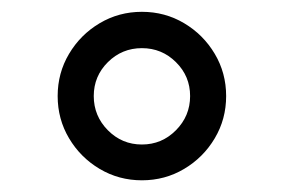

<svg xmlns="http://www.w3.org/2000/svg" viewBox="-20 -396 480 325"><path d="M77.6 -233.4Q77.6 -272.5 96.9 -304.9Q116.2 -337.4 148.7 -356.7Q181.2 -376 220.2 -376Q259.3 -376 291.7 -356.7Q324.2 -337.4 343.5 -304.9Q362.8 -272.5 362.8 -233.4Q362.8 -194.3 343.5 -161.9Q324.2 -129.4 291.7 -110.1Q259.3 -90.8 220.2 -90.8Q181.2 -90.8 148.7 -110.1Q116.2 -129.4 96.9 -161.9Q77.6 -194.3 77.6 -233.4ZM138.7 -233.4Q138.7 -199.7 162.6 -175.5Q186.5 -151.4 220.2 -151.4Q253.9 -151.4 277.8 -175.5Q301.8 -199.7 301.8 -233.4Q301.8 -267.1 277.8 -290.8Q253.9 -314.5 220.2 -314.5Q186.5 -314.5 162.6 -290.8Q138.7 -267.1 138.7 -233.4Z"/></svg>

Font: Vazir Light UI
Style: Light-UI
Weight: 300
Designer: Saber Rastikerdar
Foundry: Saber Rastikerdar
Version: Version 30.0.0